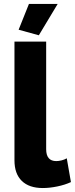

<svg xmlns="http://www.w3.org/2000/svg" viewBox="-20 -940 378 969"><path d="M176 -762 74 -790 126 -920H271ZM53 -730H213V-187Q213 -127 264 -127Q276 -127 290.5 -130.5Q305 -134 317 -141L338 -21Q308 -7 269 1Q230 9 196 9Q127 9 90 -27Q53 -63 53 -131Z"/></svg>

Font: Boldmen
Style: Bold
Weight: 700
Designer: Matt McInerney, Pablo Impallari, Rodrigo Fuenzalida
Foundry: LIVING CONCEPT
Version: Version 1.000